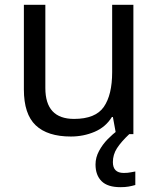

<svg xmlns="http://www.w3.org/2000/svg" viewBox="-20 -556 658 796"><path d="M533 -536V0H461L448 -71H444Q418 -29 372 -9.5Q326 10 274 10Q177 10 128 -36.5Q79 -83 79 -185V-536H168V-191Q168 -63 287 -63Q376 -63 410.5 -113Q445 -163 445 -257V-536ZM448 116Q448 161 493 161Q510 161 521.5 158.5Q533 156 541 155V211Q527 215 513 217.5Q499 220 479 220Q426 220 401 195Q376 170 376 126Q376 97 390.5 70Q405 43 426.5 21Q448 -1 468 -15L516 0Q482 32 465 58.5Q448 85 448 116Z"/></svg>

Font: Noto Sans Wancho
Style: Regular
Weight: 400
Designer: Monotype Design Team
Foundry: Monotype Imaging Inc.
Version: Version 2.001; ttfautohint (v1.8.4.7-5d5b)